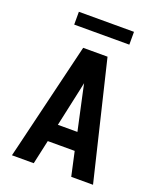

<svg xmlns="http://www.w3.org/2000/svg" viewBox="-166 -1025 931 1126"><g transform="rotate(20 300.0 -462.5)"><path d="M47 0 64 -70 165 -490 224 -735H376L553 0H417L384 -150H216L183 0ZM239 -260H361L311 -490Q308 -503 305.5 -516Q303 -529 300 -542Q297 -529 294.5 -516Q292 -503 289 -490ZM128 -845V-925H472V-845Z"/></g></svg>

Font: Iosevka SS04 XBd Ex
Style: Regular
Weight: 800
Width: 7
Monospace: yes
Designer: Belleve Invis
Foundry: Belleve Invis
Version: Version 19.0.0; ttfautohint (v1.8.4)